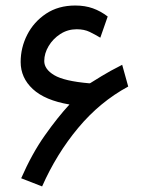

<svg xmlns="http://www.w3.org/2000/svg" viewBox="-20 -668 527 699"><path d="M232.9 -287.6Q143.6 -302.7 99.4 -343.8Q55.2 -384.8 55.2 -442.4Q55.2 -494.6 79.1 -541.5Q103 -588.4 147.7 -618.2Q192.4 -647.9 253.9 -647.9Q289.6 -647.9 318.1 -637.7Q346.7 -627.4 372.1 -607.9L345.2 -530.8Q326.7 -542 306.6 -551.8Q286.6 -561.5 259.3 -561.5Q226.6 -561.5 199.7 -544.2Q172.9 -526.9 157 -500.2Q141.1 -473.6 141.1 -445.8Q141.1 -416 177.5 -394.3Q213.9 -372.6 305.2 -364.7Q307.6 -364.7 309.1 -365.7Q332.5 -380.4 349.4 -390.6Q366.2 -400.9 383.5 -410.4Q400.9 -419.9 424.8 -432.1L446.8 -353Q343.3 -296.9 264.4 -202.1Q185.5 -107.4 133.3 10.7L57.1 -19Q96.7 -109.4 143.6 -175.5Q190.4 -241.7 232.9 -287.6Z"/></svg>

Font: Vazirmatn RD FD
Style: Regular
Weight: 400
Designer: Saber Rastikerdar
Foundry: Saber Rastikerdar
Version: Version 33.003